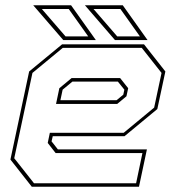

<svg xmlns="http://www.w3.org/2000/svg" viewBox="-20 -708 666 728"><path d="M526 -540 607 -437 576.5 -294.5 452 -191.5H180L175.5 -172L199.5 -141.5H537L507 0H100.5L19.5 -103L90.5 -437L215.5 -540ZM435.5 -412 466 -373.5 459.5 -343 424.5 -314H192.5L205 -373.5L251.5 -412ZM517.5 -526.5H218L103 -431.5L34 -108L109 -13H496L520 -127.5H191L161 -166L169 -204.5H449L564.5 -300L592.5 -431.5ZM427 -398.5H254.5L217.5 -368L209 -328H422L447.5 -349L451.5 -368ZM539.5 -556H416L302 -688H445.5ZM510.5 -570 436.5 -674H334.5L424.5 -570ZM343.5 -556H220L106 -688H249.5ZM314.5 -570 240.5 -674H138.5L228.5 -570Z"/></svg>

Font: Tourney Thin Thin
Style: Italic
Weight: 250
Italic angle: -12°
Version: Version 1.015